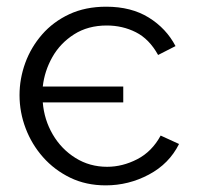

<svg xmlns="http://www.w3.org/2000/svg" viewBox="-20 -550 598 579"><path d="M298.8 9Q239.6 9 191.8 -14.1Q144.1 -37.3 109.9 -75.9Q75.6 -114.6 57.3 -163.1Q38.9 -211.6 38.9 -263Q38.9 -312.4 56.1 -360Q73.4 -407.5 106.9 -446Q140.5 -484.5 189.1 -507.2Q237.7 -529.8 300.5 -529.8Q375.8 -529.8 428.7 -497Q481.6 -464.1 509.3 -411L456.8 -384.2Q430 -432.5 389.7 -452.8Q349.5 -473.1 301.9 -473.1Q245.3 -473.1 203.5 -446.5Q161.7 -419.9 137.9 -377.9Q114.2 -335.8 109 -289.1H351.7V-241.2H109Q113.2 -188.9 139.1 -144.5Q165 -100.2 207.7 -73.6Q250.3 -47 303.1 -47Q349.4 -47 393.7 -69.8Q438.1 -92.6 464.5 -141.2L519.9 -115.8Q490.2 -56.1 429.1 -23.6Q367.9 9 298.8 9Z"/></svg>

Font: Raleway Thin
Style: Regular
Weight: 100
Designer: Matt McInerney, Pablo Impallari, Rodrigo Fuenzalida
Foundry: Matt McInerney, Pablo Impallari, Rodrigo Fuenzalida
Version: Version 4.026